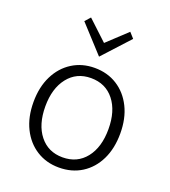

<svg xmlns="http://www.w3.org/2000/svg" viewBox="-140 -864 861 975"><g transform="rotate(20 290.5 -376.0)"><path d="M290 10Q222 10 169 -23.5Q116 -57 86 -117.5Q56 -178 56 -259Q56 -340 86 -400.5Q116 -461 169 -494.5Q222 -528 290 -528Q359 -528 412 -494.5Q465 -461 495 -400.5Q525 -340 525 -259Q525 -178 495.5 -117.5Q466 -57 413 -23.5Q360 10 290 10ZM290 -45Q369 -45 415 -103Q461 -161 461 -259Q461 -357 415 -415Q369 -473 290 -473Q212 -473 166 -414.5Q120 -356 120 -259Q120 -161 166 -103Q212 -45 290 -45ZM290 -589 158 -733 184 -762 290 -663 396 -762 422 -733Z"/></g></svg>

Font: Ubuntu Sans Light
Style: Regular
Weight: 300
Designer: Dalton Maag Ltd
Foundry: Dalton Maag Ltd
Version: Version 1.006; ttfautohint (v1.8.4.7-5d5b)